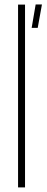

<svg xmlns="http://www.w3.org/2000/svg" viewBox="-20 -820 204 840"><path d="M59 0V-800H89.5V0ZM118.5 -698 136 -800.5H163.5L145 -698Z"/></svg>

Font: Big Shoulders Display ExtraLight
Style: Regular
Weight: 250
Designer: Patric King
Foundry: XO Type Co
Version: Version 2.002